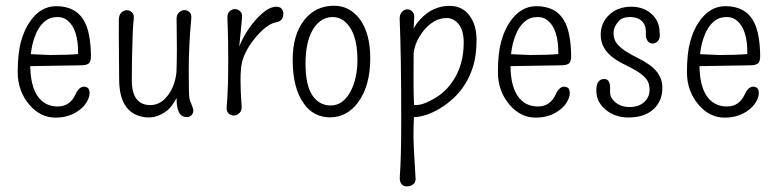

<svg xmlns="http://www.w3.org/2000/svg" viewBox="-20 -400 2720 672"><path d="M253.4 -210.9Q254.4 -295.9 217.8 -327.1Q203.1 -340.3 182.1 -340.3Q161.1 -340.3 147.5 -332.5Q133.8 -324.7 123.3 -311.5Q112.8 -298.3 105.7 -281.5Q98.6 -264.6 94.2 -247.1Q89.8 -228.5 87.9 -210.4L154.8 -207.5Q220.2 -207.5 253.4 -210.9ZM85.9 -168.5Q86.9 -101.1 110.4 -65.4Q135.7 -27.3 182.1 -27.3Q224.6 -27.3 244.1 -69.3Q256.3 -96.7 274.4 -96.7Q282.7 -96.7 288.3 -91.3Q293.9 -85.9 293.5 -72.5Q293 -59.1 283.9 -43.5Q274.9 -27.8 258.8 -15.6Q223.6 11.7 174.3 11.7Q121.1 11.7 82.5 -33.7Q42 -81.5 42 -147.5Q42 -213.4 53.5 -254.6Q64.9 -295.9 84 -323.2Q121.1 -378.4 176.8 -378.4Q248 -378.4 276.9 -322.3Q296.9 -283.2 298.3 -207.5Q298.8 -186 291.5 -178.7Q284.2 -171.4 261.7 -171.4Z M441.4 -119.1Q441.4 -32.2 506.3 -32.2Q543.5 -32.2 569.8 -69.3Q593.3 -102.5 597.7 -148.4Q599.1 -191.4 599.1 -227.5Q599.1 -279.3 598.1 -332Q597.2 -348.1 606.4 -356.4Q615.7 -364.7 625.7 -364.7Q635.7 -364.7 643.6 -357.2Q651.4 -349.6 649.4 -335Q640.6 -240.7 640.6 -153.1Q640.6 -65.4 643.1 -55.2Q645.5 -44.9 648.9 -38.1Q656.7 -20.5 656.7 -12.5Q656.7 -4.4 650.6 2.7Q644.5 9.8 633.8 9.8Q597.2 9.8 598.1 -57.1Q581.5 -26.9 567.4 -15.1Q519 24.9 461.4 3.9Q397 -20.5 397 -123.5Q397 -177.2 396.2 -229.5Q395.5 -281.7 396 -332Q396.5 -348.1 405 -356.2Q413.6 -364.3 423.6 -364.3Q433.6 -364.3 441.9 -356.9Q450.2 -349.6 448 -332Q445.8 -314.5 444.6 -286.1Q443.4 -257.8 442.9 -228Q441.4 -178.2 441.4 -119.1Z M971.7 -352.1Q971.7 -325.7 945.3 -321.8Q913.1 -315.4 872.6 -266.6Q829.1 -213.9 823.7 -162.6Q821.8 -140.1 821.8 -121.6Q821.8 -77.1 825.7 -28.3Q826.7 -12.2 817.6 -3.9Q808.6 4.4 798.1 4.4Q787.6 4.4 779.8 -3.2Q772 -10.7 773.4 -26.1Q774.9 -41.5 775.9 -61.8Q776.9 -82 777.8 -104.5Q778.8 -142.6 778.8 -189.5Q778.8 -268.6 776.9 -306.9Q774.9 -345.2 777.3 -351.1Q779.8 -356.9 783.7 -360.4Q792 -368.2 802 -368.2Q812 -368.2 820.1 -360.8Q828.1 -353.5 827.4 -342Q826.7 -330.6 825.4 -319.6Q824.2 -308.6 822.8 -292.5Q819.8 -266.6 817.4 -237.3Q837.4 -287.6 874.5 -330.1Q916 -376.5 946.8 -376.5Q960 -376.5 965.8 -369.1Q971.7 -361.8 971.7 -352.1Z M1181.6 -328.6Q1165.5 -340.3 1143.8 -340.3Q1122.1 -340.3 1104.2 -328.4Q1086.4 -316.4 1074.2 -294.9Q1049.3 -252 1049.3 -177Q1049.3 -102.1 1073.2 -66.4Q1097.2 -30.8 1137.2 -30.8Q1181.2 -30.8 1207.5 -81.1Q1231 -126 1231 -191.4Q1231 -292 1181.6 -328.6ZM1136.7 10.7Q1108.9 11.2 1084.7 -0.7Q1060.5 -12.7 1043 -38.1Q1004.4 -91.8 1004.4 -190.9Q1004.4 -279.8 1045.9 -331.1Q1085 -379.9 1149.4 -379.9Q1203.6 -379.9 1239.3 -333Q1275.9 -283.2 1275.9 -196.3Q1275.9 -99.6 1233.4 -42Q1195.3 9.8 1136.7 10.7Z M1428.7 10.3Q1427.2 43.5 1427.2 76.2Q1427.2 108.9 1434.6 226.1Q1434.6 244.6 1414.6 251Q1409.2 252.4 1404.1 252.4Q1398.9 252.4 1394.3 250.7Q1389.6 249 1386.2 245.1Q1377.9 236.8 1379.4 217.3Q1384.3 151.4 1384.3 22Q1384.3 -208 1378.9 -331.5Q1377.9 -347.7 1386 -357.4Q1394 -367.2 1405.3 -367.2Q1416.5 -367.2 1423.6 -359.1Q1430.7 -351.1 1429.7 -337.9Q1428.2 -316.4 1427.7 -300.3Q1444.8 -331.5 1473.1 -352.5Q1508.8 -379.4 1553.2 -379.4Q1597.7 -379.4 1622.8 -346.2Q1647.9 -313 1647.9 -260.7Q1647.9 -208.5 1637.2 -172.1Q1626.5 -135.7 1608.6 -106.9Q1590.8 -78.1 1567.6 -56.6Q1544.4 -35.2 1520 -20.5Q1471.7 8.3 1428.7 10.3ZM1427.7 -213.9Q1426.3 -85.4 1429.2 -32.7Q1448.2 -30.3 1473.1 -41.5Q1504.9 -55.7 1525.9 -72.8Q1546.9 -89.8 1564 -114.7Q1603 -171.9 1603 -251Q1603 -293.5 1585.4 -315.2Q1567.9 -336.9 1543.7 -336.9Q1519.5 -336.9 1499.5 -325Q1479.5 -313 1464.4 -294.9Q1433.1 -256.8 1427.7 -213.9Z M1934.1 -210.9Q1935.1 -295.9 1898.4 -327.1Q1883.8 -340.3 1862.8 -340.3Q1841.8 -340.3 1828.1 -332.5Q1814.5 -324.7 1804 -311.5Q1793.5 -298.3 1786.4 -281.5Q1779.3 -264.6 1774.9 -247.1Q1770.5 -228.5 1768.6 -210.4L1835.4 -207.5Q1900.9 -207.5 1934.1 -210.9ZM1766.6 -168.5Q1767.6 -101.1 1791 -65.4Q1816.4 -27.3 1862.8 -27.3Q1905.3 -27.3 1924.8 -69.3Q1937 -96.7 1955.1 -96.7Q1963.4 -96.7 1969 -91.3Q1974.6 -85.9 1974.1 -72.5Q1973.6 -59.1 1964.6 -43.5Q1955.6 -27.8 1939.5 -15.6Q1904.3 11.7 1855 11.7Q1801.8 11.7 1763.2 -33.7Q1722.7 -81.5 1722.7 -147.5Q1722.7 -213.4 1734.1 -254.6Q1745.6 -295.9 1764.6 -323.2Q1801.8 -378.4 1857.4 -378.4Q1928.7 -378.4 1957.5 -322.3Q1977.5 -283.2 1979 -207.5Q1979.5 -186 1972.2 -178.7Q1964.8 -171.4 1942.4 -171.4Z M2095.2 -123.5Q2117.7 -123.5 2115.2 -83Q2113.3 -59.1 2133.8 -42Q2153.3 -25.4 2184.3 -25.4Q2215.3 -25.4 2234.4 -42.5Q2253.4 -59.6 2253.4 -85.2Q2253.4 -110.8 2240.7 -125.2Q2228 -139.6 2209 -151.1Q2189.9 -162.6 2168 -173.1Q2146 -183.6 2127 -197.3Q2082.5 -230 2082.5 -277.8Q2082.5 -319.3 2110.8 -346.7Q2141.1 -376.5 2189.5 -376.5Q2231 -376.5 2258.8 -352.5Q2288.6 -327.1 2288.6 -286.6Q2291.5 -266.6 2283.2 -257.1Q2274.9 -247.6 2263.9 -247.6Q2252.9 -247.6 2246.3 -257.3Q2239.7 -267.1 2240.5 -280.3Q2241.2 -293.5 2239 -303.5Q2236.8 -313.5 2230.5 -321.8Q2216.3 -340.3 2184.6 -340.3Q2159.2 -340.3 2147.5 -328.1Q2127.4 -307.1 2127.4 -284.2Q2127.4 -261.2 2140.1 -246.3Q2152.8 -231.4 2171.9 -219.5Q2190.9 -207.5 2212.9 -196.8Q2234.9 -186 2253.9 -172.4Q2298.3 -140.6 2298.3 -92.8Q2298.3 -46.9 2268.1 -18.6Q2236.3 11.2 2179.7 11.2Q2130.9 11.2 2098.1 -17.6Q2064.5 -46.4 2067.4 -89.8Q2069.3 -123.5 2095.2 -123.5Z M2595.7 -210.9Q2596.7 -295.9 2560.1 -327.1Q2545.4 -340.3 2524.4 -340.3Q2503.4 -340.3 2489.7 -332.5Q2476.1 -324.7 2465.6 -311.5Q2455.1 -298.3 2448 -281.5Q2440.9 -264.6 2436.5 -247.1Q2432.1 -228.5 2430.2 -210.4L2497.1 -207.5Q2562.5 -207.5 2595.7 -210.9ZM2428.2 -168.5Q2429.2 -101.1 2452.6 -65.4Q2478 -27.3 2524.4 -27.3Q2566.9 -27.3 2586.4 -69.3Q2598.6 -96.7 2616.7 -96.7Q2625 -96.7 2630.6 -91.3Q2636.2 -85.9 2635.7 -72.5Q2635.3 -59.1 2626.2 -43.5Q2617.2 -27.8 2601.1 -15.6Q2565.9 11.7 2516.6 11.7Q2463.4 11.7 2424.8 -33.7Q2384.3 -81.5 2384.3 -147.5Q2384.3 -213.4 2395.8 -254.6Q2407.2 -295.9 2426.3 -323.2Q2463.4 -378.4 2519 -378.4Q2590.3 -378.4 2619.1 -322.3Q2639.2 -283.2 2640.6 -207.5Q2641.1 -186 2633.8 -178.7Q2626.5 -171.4 2604 -171.4Z"/></svg>

Font: Pompiere 
Style: Regular
Weight: 400
Designer: Karolina Lach
Foundry: Sorkin Type Co.
Version: Version 1.002